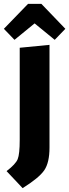

<svg xmlns="http://www.w3.org/2000/svg" viewBox="-53 -772 358 993"><path d="M203 -9Q203 69 176 108.5Q149 148 64 201L-19 113Q28 77 38.5 51Q49 25 49 -49V-525L203 -540ZM161 -752 285 -623 230 -566 126 -651 22 -566 -33 -623 92 -752Z"/></svg>

Font: Magra
Style: Bold
Weight: 600
Designer: Viviana Monsalve
Foundry: Viviana Monsalve
Version: Version 1.001